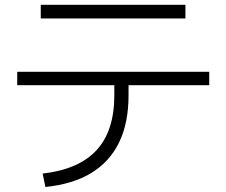

<svg xmlns="http://www.w3.org/2000/svg" viewBox="-20 -764 920 780"><path d="M153.3 -58.9Q300 -75.6 372.2 -153.9Q444.4 -232.2 444.4 -376.7V-417.8H50V-472.2H830V-417.8H502.2V-376.7Q502.2 -264.4 463.9 -185.6Q425.6 -106.7 350.6 -61.1Q275.6 -15.6 164.4 -4.4ZM145.6 -688.9V-744.4H733.3V-688.9Z"/></svg>

Font: Paperlogy 3 Light
Style: Regular
Weight: 300
Designer: redesigned by Lee Juim, glyphs from Gmarket Sans & Montserrat
Foundry: PT&
Version: Version 1.001